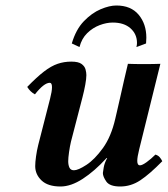

<svg xmlns="http://www.w3.org/2000/svg" viewBox="-20 -668 610 698"><path d="M476 -497Q477 -501 477.5 -504.5Q478 -508 478 -512Q478 -544 454.5 -565Q431 -586 390 -586Q367 -586 342 -576.5Q317 -567 297 -547.5Q277 -528 269 -497L241 -510Q256 -561 285 -591Q314 -621 346 -634.5Q378 -648 403 -648Q456 -648 484 -614.5Q512 -581 512 -531Q512 -526 511.5 -520.5Q511 -515 511 -510ZM280 -315 238 -153Q234 -136 231 -115Q228 -94 228 -82Q228 -68 232.5 -58.5Q237 -49 249 -49Q264 -49 294 -68.5Q324 -88 354 -129.5Q384 -171 399 -236Q399 -236 404 -257.5Q409 -279 416.5 -312Q424 -345 431.5 -378.5Q439 -412 445 -436Q469 -435 503.5 -435Q538 -435 563 -436L486 -125Q479 -97 479 -83Q479 -67 489 -67Q497 -67 513 -78.5Q529 -90 545 -106Q555 -103 560.5 -96.5Q566 -90 570 -82Q524 -35 490 -12.5Q456 10 417 10Q379 10 366.5 -8Q354 -26 354 -39Q354 -42 357 -59Q360 -76 369 -92Q370 -93 369 -93.5Q368 -94 366 -92Q324 -46 281 -18Q238 10 200 10Q154 10 131 -12Q108 -34 108 -64Q108 -78 111 -99.5Q114 -121 119 -141L162 -309Q169 -336 169 -351Q169 -367 161 -367Q140 -367 107 -325Q90 -334 79 -352Q114 -388 140 -408Q166 -428 189.5 -436Q213 -444 239 -444Q265 -444 276.5 -435.5Q288 -427 291 -415.5Q294 -404 294 -395Q294 -382 290 -360Q286 -338 280 -315Z"/></svg>

Font: Libertinus Serif Semibold Italic
Style: Regular
Weight: 600
Italic angle: -11.5°
Designer: Philipp H. Poll, Khaled Hosny
Foundry: Caleb Maclennan
Version: Version 7.051;RELEASE